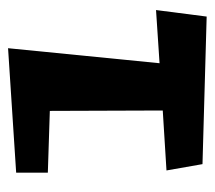

<svg xmlns="http://www.w3.org/2000/svg" viewBox="-48 -468 530 474"><g transform="rotate(-90 217.0 -231.0)"><path d="M429.2 -110.8 413.1 14.2 48.8 3.9 33.2 -85 181.2 -94.2 180.2 -373 27.8 -377.9V-456.1L335 -476.1L297.9 -102.1Z"/></g></svg>

Font: Peralta
Style: Regular
Weight: 400
Designer: Astigmatic (AOETI)
Foundry: Astigmatic (AOETI)
Version: Version 1.000